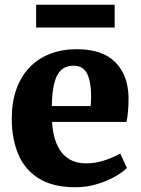

<svg xmlns="http://www.w3.org/2000/svg" viewBox="-20 -777 592 808"><path d="M298 11Q202.5 11 143.2 -26Q84 -63 56.8 -128.2Q29.5 -193.5 29.5 -278Q29.5 -347.5 49 -401.8Q68.5 -456 104.5 -493.5Q140.5 -531 191 -550.5Q241.5 -570 303.5 -570Q409.5 -570 464.2 -516.2Q519 -462.5 521 -367Q521 -333 518.8 -308Q516.5 -283 512.5 -264H199Q201.5 -221.5 212 -189Q222.5 -156.5 240.5 -134.2Q258.5 -112 284 -100.8Q309.5 -89.5 343 -89.5Q383 -89.5 423.2 -103.2Q463.5 -117 486 -131L514 -70.5Q499 -54 466 -35Q433 -16 389.2 -2.5Q345.5 11 298 11ZM198 -330.5H361.5Q362 -341 362.8 -351.2Q363.5 -361.5 363.5 -372Q363.5 -431 347.2 -465.8Q331 -500.5 288.5 -500.5Q269.5 -500.5 253.5 -493.2Q237.5 -486 225.2 -467.8Q213 -449.5 206 -416.2Q199 -383 198 -330.5ZM462.5 -757V-661H132V-757Z"/></svg>

Font: Merriweather Light 18pt Black
Style: Regular
Weight: 900
Version: Version 2.100